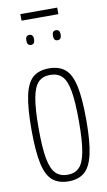

<svg xmlns="http://www.w3.org/2000/svg" viewBox="-93 -869 517 924"><g transform="rotate(-10 165.5 -406.5)"><path d="M32 -266Q32 -372 45 -432Q58 -492 87 -517Q116 -542 166 -542Q215 -542 244.5 -517Q274 -492 287 -432Q300 -372 300 -266Q300 -160 286.5 -100Q273 -40 243.5 -15Q214 10 166 10Q117 10 87.5 -15Q58 -40 45 -100Q32 -160 32 -266ZM67 -266Q67 -170 77 -117Q87 -64 109 -43Q131 -22 166 -22Q201 -22 222.5 -43Q244 -64 254 -117Q264 -170 264 -266Q264 -362 254.5 -415Q245 -468 223.5 -489Q202 -510 166 -510Q130 -510 108.5 -489Q87 -468 77 -415Q67 -362 67 -266ZM231 -668Q212 -668 212 -693Q212 -717 231 -717Q250 -717 250 -693Q250 -668 231 -668ZM101 -668Q82 -668 82 -693Q82 -717 101 -717Q120 -717 120 -693Q120 -668 101 -668ZM76 -791V-823H256V-791Z"/></g></svg>

Font: Georama Condensed ExtraLight
Style: Regular
Weight: 200
Width: 3
Designer: Jean-Baptiste Levee
Foundry: Production Type
Version: Version 1.000